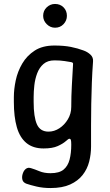

<svg xmlns="http://www.w3.org/2000/svg" viewBox="-20 -740 555 970"><path d="M235 210Q197 210 165 202.5Q133 195 113 188Q98 182 94 170.5Q90 159 93 144Q98 123 110 113.5Q122 104 138 110Q155 115 179 125Q203 135 235 135Q279 135 301 117Q323 99 331.5 66.5Q340 34 340 -9Q340 -27 338 -33Q336 -39 330 -39Q326 -39 312 -26.5Q298 -14 271.5 -2Q245 10 200 10Q147 10 113.5 -17.5Q80 -45 65 -97.5Q50 -150 50 -225V-250Q50 -289 59.5 -334Q69 -379 92.5 -419Q116 -459 155.5 -484.5Q195 -510 255 -510Q303 -510 338 -503Q373 -496 402 -485Q422 -478 437 -464Q452 -450 450 -429Q446 -375 444 -321.5Q442 -268 441 -214.5Q440 -161 440 -107.5Q440 -54 440 0Q440 39 430.5 76.5Q421 114 397.5 144Q374 174 334.5 192Q295 210 235 210ZM225 -75Q254 -75 280 -92Q306 -109 323 -137.5Q340 -166 340 -200Q340 -254 343 -308Q346 -362 349 -415Q350 -420 347.5 -422.5Q345 -425 340 -426Q329 -428 306.5 -431.5Q284 -435 255 -435Q221 -435 200 -417Q179 -399 168 -370Q157 -341 153.5 -309Q150 -277 150 -250V-225Q150 -149 166.5 -112Q183 -75 225 -75ZM198 -660Q198 -686 216 -703Q234 -720 258 -720Q284 -720 301 -703Q318 -686 318 -660Q318 -636 301 -618Q284 -600 258 -600Q234 -600 216 -618Q198 -636 198 -660Z"/></svg>

Font: Winky Sans
Style: Regular
Weight: 400
Designer: Simon Atzbach
Foundry: typofactur
Version: Version 1.205